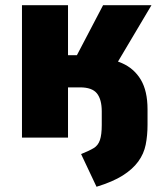

<svg xmlns="http://www.w3.org/2000/svg" viewBox="-20 -526 626 734"><path d="M349 188 290 63Q322 50 338.5 40Q355 30 362 9.5Q369 -11 369 -48V-100Q369 -146 350.5 -169Q332 -192 286 -192H240V0H64V-506H240V-315H274L374 -506H559L404 -245L332 -305Q400 -305 446.5 -284.5Q493 -264 518.5 -221Q544 -178 544 -108V-49Q544 -8 537 27Q530 62 508.5 91.5Q487 121 449 145Q411 169 349 188Z"/></svg>

Font: Nunito Sans 7pt Condensed Black
Style: Regular
Weight: 900
Width: 3
Designer: Vernon Adams
Foundry: Vernon Adams
Version: Version 3.101;gftools[0.9.27]